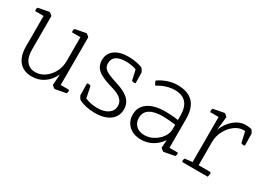

<svg xmlns="http://www.w3.org/2000/svg" viewBox="-21 -1010 2074 1521"><g transform="rotate(30 1016.0 -250.0)"><path d="M564 -14 465 5Q448 -4 437 -17L444 -117Q416 -56 367.5 -23Q319 10 257 10Q182 10 141 -38Q100 -86 100 -175V-453H24Q21 -460 21 -467Q21 -476 27 -486L126 -505Q143 -496 154 -483V-175Q154 -108 183 -71Q212 -34 264 -34Q310 -34 349.5 -61.5Q389 -89 413 -134.5Q437 -180 437 -234V-453H361Q358 -460 358 -467Q358 -476 364 -486L463 -505Q480 -496 491 -483V-47H567Q570 -40 570 -33Q570 -24 564 -14Z M667 -53 665 -162Q672 -165 680 -165Q690 -165 699 -159L720 -56Q769 -34 833 -34Q895 -34 931 -60Q967 -86 967 -130Q967 -166 939.5 -191Q912 -216 853 -233Q786 -252 747 -272.5Q708 -293 691.5 -319.5Q675 -346 675 -383Q675 -442 720.5 -476Q766 -510 845 -510Q881 -510 919.5 -503Q958 -496 977 -485Q988 -472 996 -455L998 -356Q990 -353 983 -353Q973 -353 964 -359L943 -451Q900 -467 848 -467Q729 -467 729 -383Q729 -360 740.5 -343.5Q752 -327 781 -313Q810 -299 861 -283Q945 -258 983.5 -221.5Q1022 -185 1022 -130Q1022 -65 972 -27.5Q922 10 833 10Q791 10 751.5 1Q712 -8 686 -23Q675 -36 667 -53Z M1559 -14 1460 5Q1443 -4 1432 -17L1437 -89Q1405 -42 1358.5 -16Q1312 10 1256 10Q1187 10 1144.5 -29Q1102 -68 1102 -130Q1102 -201 1158.5 -240.5Q1215 -280 1318 -280Q1341 -280 1371 -278Q1401 -276 1434 -271V-311Q1434 -465 1295 -465Q1259 -465 1218.5 -452.5Q1178 -440 1144 -417Q1137 -423 1131 -434.5Q1125 -446 1125 -454Q1164 -481 1208.5 -495.5Q1253 -510 1295 -510Q1486 -510 1486 -311V-47H1562Q1565 -40 1565 -33Q1565 -24 1559 -14ZM1434 -188V-228Q1402 -232 1372 -234.5Q1342 -237 1318 -237Q1239 -237 1198 -210.5Q1157 -184 1157 -132Q1157 -88 1185.5 -61Q1214 -34 1261 -34Q1305 -34 1344.5 -56Q1384 -78 1409 -113Q1434 -148 1434 -188Z M1863 0H1630Q1627 -8 1627 -14Q1627 -22 1633 -33L1701 -41V-453H1625Q1622 -460 1622 -467Q1622 -476 1628 -486L1727 -505Q1744 -496 1755 -483L1742 -361Q1769 -427 1817 -466.5Q1865 -506 1922 -506Q1933 -506 1947.5 -504.5Q1962 -503 1974 -500Q1985 -487 1993 -470L1995 -361Q1988 -358 1980 -358Q1970 -358 1961 -364L1939 -461Q1935 -462 1931.5 -462Q1928 -462 1925 -462Q1882 -462 1843 -432.5Q1804 -403 1779.5 -355.5Q1755 -308 1755 -256V-43H1853Q1869 -43 1869 -29Q1869 -23 1865 -8Z"/></g></svg>

Font: Scope One
Style: Regular
Weight: 400
Designer: Dalton Maag Ltd
Foundry: Dalton Maag Ltd
Version: Version 1.001; ttfautohint (v1.4.1) -l 11 -r 50 -G 50 -x 14 